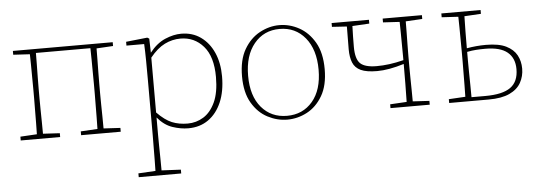

<svg xmlns="http://www.w3.org/2000/svg" viewBox="-48 -621 2802 1004"><g transform="rotate(-5 1353.0 -119.0)"><path d="M45 0V-20L132 -25Q133 -51 133 -84.5Q133 -118 133.5 -151Q134 -184 134 -210V-260Q134 -286 133.5 -319.5Q133 -353 133 -386Q133 -419 132 -445L45 -450V-470H569V-450L482 -445Q482 -419 481.5 -386Q481 -353 480.5 -319.5Q480 -286 480 -260V-210Q480 -184 480.5 -151Q481 -118 481.5 -84.5Q482 -51 482 -25L570 -20V0H362V-20L450 -25Q451 -51 451 -84.5Q451 -118 451.5 -151Q452 -184 452 -210V-260Q452 -287 451.5 -321.5Q451 -356 451 -390Q451 -424 450 -449H164Q164 -424 163.5 -390Q163 -356 162.5 -321.5Q162 -287 162 -260V-210Q162 -184 162.5 -151Q163 -118 163.5 -84.5Q164 -51 164 -25L252 -20V0Z M923 -458Q880 -458 840.5 -438.5Q801 -419 763 -372V-84Q804 -42 840.5 -27Q877 -12 923 -12Q968 -12 1006 -35.5Q1044 -59 1067.5 -109.5Q1091 -160 1091 -242Q1091 -349 1043.5 -403.5Q996 -458 923 -458ZM924 13Q884 13 841 -1.5Q798 -16 763 -58V35Q763 61 763.5 94Q764 127 764.5 160.5Q765 194 765 220L866 225V245H643V225L733 220Q734 194 734 160.5Q734 127 734.5 94Q735 61 735 35V-255Q735 -308 734.5 -358Q734 -408 732 -446H639V-466L751 -478L761 -472L763 -398Q800 -445 844.5 -464Q889 -483 929 -483Q988 -483 1031.5 -452Q1075 -421 1099 -367Q1123 -313 1123 -242Q1123 -164 1098.5 -107Q1074 -50 1029.5 -18.5Q985 13 924 13Z M1444 13Q1391 13 1341 -13Q1291 -39 1259 -93.5Q1227 -148 1227 -233Q1227 -319 1259 -374Q1291 -429 1341 -456Q1391 -483 1444 -483Q1498 -483 1547.5 -456Q1597 -429 1629 -374Q1661 -319 1661 -233Q1661 -148 1629 -93.5Q1597 -39 1547.5 -13Q1498 13 1444 13ZM1444 -7Q1527 -7 1578 -67Q1629 -127 1629 -233Q1629 -339 1578 -401Q1527 -463 1444 -463Q1361 -463 1310 -401Q1259 -339 1259 -233Q1259 -127 1310 -67Q1361 -7 1444 -7Z M1986 -450V-470H2192V-450L2105 -445Q2105 -419 2104.5 -386Q2104 -353 2103.5 -319.5Q2103 -286 2103 -260V-210Q2103 -184 2103.5 -151Q2104 -118 2104.5 -84.5Q2105 -51 2105 -25L2192 -20V0H1986V-20L2073 -25Q2074 -64 2074.5 -119.5Q2075 -175 2075 -221V-224Q1994 -199 1934 -199Q1878 -199 1848 -213Q1818 -227 1806.5 -255.5Q1795 -284 1795 -325Q1795 -355 1795.5 -385Q1796 -415 1796 -445L1718 -450V-470H1914V-450L1825 -445Q1824 -415 1823.5 -389.5Q1823 -364 1823 -336Q1823 -272 1847.5 -248.5Q1872 -225 1934 -225Q1966 -225 2000.5 -229.5Q2035 -234 2075 -244V-260Q2075 -286 2074.5 -319.5Q2074 -353 2074 -386Q2074 -419 2073 -445Z M2411 -210Q2411 -183 2411.5 -148.5Q2412 -114 2412.5 -80Q2413 -46 2413 -20H2486Q2576 -20 2618 -50Q2660 -80 2660 -146Q2660 -204 2622.5 -235Q2585 -266 2507 -266Q2482 -266 2459 -264.5Q2436 -263 2411 -258ZM2294 -450V-470H2500V-450L2413 -445Q2412 -411 2411.5 -363.5Q2411 -316 2411 -277Q2461 -286 2512 -286Q2579 -286 2617.5 -267Q2656 -248 2673 -216.5Q2690 -185 2690 -146Q2690 -106 2671.5 -72.5Q2653 -39 2611.5 -19.5Q2570 0 2501 0H2294V-20L2381 -25Q2382 -51 2382 -84.5Q2382 -118 2382.5 -151Q2383 -184 2383 -210V-260Q2383 -286 2382.5 -319.5Q2382 -353 2382 -386Q2382 -419 2381 -445Z"/></g></svg>

Font: Source Serif 4 ExtraLight
Style: Regular
Weight: 200
Designer: Frank Grießhammer
Foundry: Adobe
Version: Version 4.005;hotconv 1.1.0;makeotfexe 2.6.0